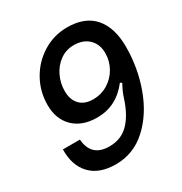

<svg xmlns="http://www.w3.org/2000/svg" viewBox="-181 -910 1002 1056"><g transform="rotate(-30 320.0 -381.5)"><path d="M622 -522Q622 -387 577 -264Q532 -141 448 -64.5Q364 12 252 12Q147 12 92 -46Q37 -104 39 -205H147Q156 -91 270 -91Q345 -91 393 -140Q441 -189 470 -279Q481 -316 505 -359L494 -366Q414 -262 292 -262Q197 -262 142.5 -315Q88 -368 88 -458Q88 -543 128.5 -615.5Q169 -688 239.5 -731.5Q310 -775 394 -775Q507 -775 564.5 -708.5Q622 -642 622 -522ZM208 -477Q208 -423 237.5 -391.5Q267 -360 322 -360Q374 -360 416 -386Q458 -412 482 -455Q506 -498 506 -548Q506 -604 471 -638Q436 -672 377 -672Q328 -672 289.5 -644.5Q251 -617 229.5 -572Q208 -527 208 -477Z"/></g></svg>

Font: Open Sauce Sans Medium Italic
Style: Regular
Weight: 500
Italic angle: -10°
Designer: Alfredo Marco Pradil
Foundry: Creative Sauce Fz LLC
Version: Version 1.477